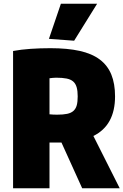

<svg xmlns="http://www.w3.org/2000/svg" viewBox="-20 -1008 661 1028"><path d="M309 -245H245V0H50V-735Q93 -743 144 -746.5Q195 -750 250 -750Q341 -750 406.5 -735.5Q472 -721 514 -689.5Q556 -658 576 -609Q596 -560 596 -492Q596 -337 480 -280L621 0H420ZM286 -394Q318 -394 339.5 -398.5Q361 -403 373.5 -414.5Q386 -426 391 -444.5Q396 -463 396 -492Q396 -521 390.5 -540.5Q385 -560 372 -571.5Q359 -583 336.5 -587.5Q314 -592 280 -592Q275 -592 262.5 -591Q250 -590 245 -589V-396Q252 -395 265 -394.5Q278 -394 286 -394ZM242 -800 306 -988H500L377 -790Z"/></svg>

Font: Encode Sans Compressed
Style: Black
Weight: 900
Designer: Pablo Impallari, Andres Torresi
Foundry: Pablo Impallari, Andres Torresi
Version: Version 1.000; ttfautohint (v1.00) -l 8 -r 50 -G 200 -x 14 -